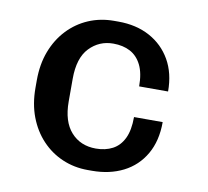

<svg xmlns="http://www.w3.org/2000/svg" viewBox="-65 -592 729 673"><g transform="rotate(10 300.0 -255.5)"><path d="M288 10Q240 10 198 -8Q156 -26 124.5 -59.5Q93 -93 75.5 -139Q58 -185 58 -242V-269Q58 -326 75.5 -372Q93 -418 124.5 -451.5Q156 -485 198 -503Q240 -521 289 -521H304Q368 -521 416 -495Q464 -469 491 -422Q518 -375 518 -310H415Q415 -357 400.5 -386Q386 -415 360.5 -428.5Q335 -442 300 -442Q250 -442 215.5 -406Q181 -370 181 -296V-215Q181 -144 214.5 -106.5Q248 -69 303 -69Q337 -69 362.5 -82.5Q388 -96 402 -125Q416 -154 416 -201H518Q518 -134 490.5 -86.5Q463 -39 414.5 -14.5Q366 10 303 10Z"/></g></svg>

Font: Chivo Mono Medium
Style: Regular
Weight: 500
Monospace: yes
Designer: Hector Gatti
Foundry: Omnibus-Type
Version: Version 1.008